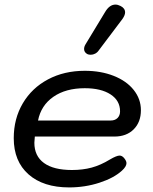

<svg xmlns="http://www.w3.org/2000/svg" viewBox="-20 -809 667 838"><path d="M40 -206Q40 -291 79.5 -358Q119 -425 189.5 -462.5Q260 -500 350 -500Q420 -500 476 -478Q532 -456 563.5 -416.5Q595 -377 595 -328Q595 -276 563.5 -244.5Q532 -213 479 -213H132Q130 -193 130 -186Q130 -128 172 -97.5Q214 -67 294 -67Q341 -67 380 -77.5Q419 -88 460 -113Q489 -130 502 -130Q512 -130 521 -120Q532 -107 532 -97Q532 -82 512 -64Q477 -32 414 -11.5Q351 9 282 9Q169 9 104.5 -48Q40 -105 40 -206ZM463 -283Q482 -283 493 -294Q504 -305 504 -323Q504 -370 462.5 -397Q421 -424 350 -424Q267 -424 213 -386.5Q159 -349 146 -283ZM347 -595Q347 -605 353 -615L439 -757Q458 -789 484 -789Q494 -789 506 -783Q526 -773 526 -755Q526 -743 515 -727L411 -589Q405 -580 395.5 -575Q386 -570 376 -570Q367 -570 361 -573Q347 -581 347 -595Z"/></svg>

Font: Kodchasan Medium
Style: Italic
Weight: 500
Italic angle: -10°
Version: Version 1.000; ttfautohint (v1.6)